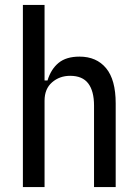

<svg xmlns="http://www.w3.org/2000/svg" viewBox="-20 -760 558 780"><path d="M73 -740H161V-433H173Q187 -479 218 -504.5Q249 -530 303 -530Q372 -530 411 -483Q450 -436 450 -340V0H362V-331Q362 -390 338.5 -421Q315 -452 265 -452Q222 -452 191.5 -425.5Q161 -399 161 -351V0H73Z"/></svg>

Font: IBM Plex Sans Cond Text
Style: Regular
Weight: 450
Width: 3
Designer: Mike Abbink, Paul van der Laan, Pieter van Rosmalen
Foundry: Bold Monday
Version: Version 1.3